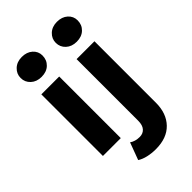

<svg xmlns="http://www.w3.org/2000/svg" viewBox="-289 -885 1186 1186"><g transform="rotate(-45 304.0 -292.5)"><path d="M72 0V-538H228V0ZM150 -613Q107 -613 80 -638Q53 -663 53 -700Q53 -736 80 -761.5Q107 -787 150 -787Q193 -787 220 -763Q247 -739 247 -703Q247 -664 220.5 -638.5Q194 -613 150 -613ZM333 202Q297 202 264 194.5Q231 187 208 172L250 59Q277 78 316 78Q345 78 362.5 58.5Q380 39 380 0V-538H536V-1Q536 92 483 147Q430 202 333 202ZM457 -613Q414 -613 387 -638Q360 -663 360 -700Q360 -736 387 -761.5Q414 -787 457 -787Q500 -787 527 -763Q554 -739 554 -703Q554 -664 527.5 -638.5Q501 -613 457 -613Z"/></g></svg>

Font: Montserrat
Style: Bold
Weight: 700
Designer: Julieta Ulanovsky
Foundry: Julieta Ulanovsky
Version: Version 9.000; ttfautohint (v1.8.4.7-5d5b)